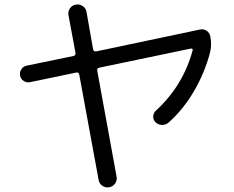

<svg xmlns="http://www.w3.org/2000/svg" viewBox="-20 -788 1040 853"><path d="M113.3 -422.9Q98.6 -419.9 85.4 -428.2Q72.3 -436.5 69.3 -451.7Q66.4 -466.8 74.7 -480Q83 -493.2 97.7 -496.1L305.7 -539.1Q316.4 -541 315.4 -552.7L284.2 -720.7Q281.2 -736.3 290.5 -750.5Q299.8 -764.6 317.4 -767.6Q333 -770.5 347.2 -761.2Q361.3 -752 364.3 -735.4L393.6 -569.3Q395.5 -558.6 407.2 -559.6L870.1 -657.2Q884.8 -660.2 897.9 -651.4Q911.1 -642.6 914.1 -627.9Q921.9 -589.8 913.1 -554.7Q889.6 -464.8 841.8 -382.8Q793.9 -300.8 728.5 -243.2Q715.8 -232.4 699.2 -232.9Q682.6 -233.4 670.9 -245.1Q660.2 -255.9 660.6 -270.5Q661.1 -285.2 671.9 -295.9Q793 -406.2 835.9 -564.5Q836.9 -568.4 834.5 -570.8Q832 -573.2 828.1 -572.3L420.9 -487.3Q410.2 -485.4 412.1 -473.6L498 -2.9Q501 12.7 491.7 26.9Q482.4 41 464.8 43.9Q449.2 46.9 435.1 37.6Q420.9 28.3 418 10.7L332 -457Q330.1 -467.8 319.3 -465.8Z"/></svg>

Font: Rounded-X Mgen+ 1mn regular
Style: Regular
Weight: 400
Designer: [Source Han Sans]
Ryoko NISHIZUKA  (kana & ideographs); Paul D. Hunt (Latin, Greek & Cyrillic); Wenlong ZHANG  (bopomofo
Version: Version 1.059.20150602